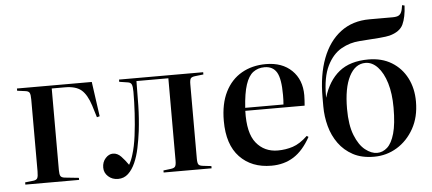

<svg xmlns="http://www.w3.org/2000/svg" viewBox="-52 -895 2307 1025"><g transform="rotate(-5 1101.5 -382.5)"><path d="M46 0V-12L91 -17Q107 -19 112 -28.5Q117 -38 117 -65V-450Q117 -476 112 -485.5Q107 -495 91 -497L46 -503V-515H447L473 -329L458 -325L438 -390Q419 -449 389.5 -474Q360 -499 301 -499H231V-61Q231 -39 236 -30Q241 -21 258 -19L334 -11V0Z M542 13Q511 13 489.5 -6.5Q468 -26 468 -54Q468 -84 486 -104Q504 -124 526 -124Q550 -124 569.5 -103.5Q589 -83 607 -57Q614 -69 619.5 -82.5Q625 -96 629 -110Q642 -151 649.5 -209Q657 -267 660.5 -328.5Q664 -390 664 -443Q664 -471 659 -482.5Q654 -494 638 -496L593 -503V-515H1044V-503L1001 -498Q981 -496 975.5 -488Q970 -480 970 -457V-58Q970 -35 975.5 -27Q981 -19 1001 -17L1044 -12V0H787V-11L827 -16Q845 -18 850.5 -26.5Q856 -35 856 -58V-499H685Q685 -435 683.5 -367.5Q682 -300 674 -232Q668 -186 659 -142.5Q650 -99 634.5 -64Q619 -29 596.5 -8Q574 13 542 13Z M1364 14Q1258 14 1194.5 -52.5Q1131 -119 1131 -246Q1131 -338 1162.5 -401Q1194 -464 1250.5 -496.5Q1307 -529 1381 -529Q1468 -529 1519.5 -479Q1571 -429 1571 -346Q1571 -331 1570 -318Q1569 -305 1568 -290H1250Q1246 -171 1289.5 -117.5Q1333 -64 1405 -64Q1447 -64 1485.5 -76.5Q1524 -89 1565 -128L1574 -122Q1535 -51 1483.5 -18.5Q1432 14 1364 14ZM1251 -306H1456Q1457 -317 1457.5 -329.5Q1458 -342 1458 -357Q1458 -444 1437.5 -478.5Q1417 -513 1372 -513Q1337 -513 1311.5 -494Q1286 -475 1271 -429.5Q1256 -384 1251 -306Z M1914 14Q1848 14 1801.5 -11Q1755 -36 1725 -77.5Q1695 -119 1681 -171Q1667 -223 1667 -277V-326Q1667 -446 1700.5 -534Q1734 -622 1798 -670.5Q1862 -719 1953 -719Q1984 -719 2015 -719Q2046 -719 2076 -719Q2099 -719 2109.5 -725Q2120 -731 2125 -744Q2128 -751 2129.5 -759.5Q2131 -768 2133 -779L2146 -776Q2143 -713 2125.5 -675.5Q2108 -638 2052 -623Q2037 -619 1997 -615.5Q1957 -612 1892 -608Q1839 -605 1792 -578.5Q1745 -552 1715.5 -492Q1686 -432 1686 -330V-322Q1713 -412 1771.5 -459Q1830 -506 1928 -506Q2000 -506 2052.5 -474Q2105 -442 2133.5 -386.5Q2162 -331 2162 -260Q2162 -177 2127.5 -115.5Q2093 -54 2037 -20Q1981 14 1914 14ZM1932 -5Q1962 -5 1986.5 -27Q2011 -49 2025.5 -100Q2040 -151 2040 -238Q2040 -314 2023 -370Q2006 -426 1976.5 -457.5Q1947 -489 1911 -489Q1856 -489 1824 -427Q1792 -365 1792 -253Q1792 -166 1814 -111Q1836 -56 1868.5 -30.5Q1901 -5 1932 -5Z"/></g></svg>

Font: Literata 72pt Medium
Style: Regular
Weight: 500
Designer: Latin by Veronika Burian and Jose Scaglione. Greek by Irene Vlachou. Cyrillic by Vera Evstafieva.
Foundry: TypeTogether
Version: Version 3.002